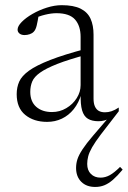

<svg xmlns="http://www.w3.org/2000/svg" viewBox="-20 -461 494 742"><path d="M439 -31 369.5 59Q347.5 88 336 108.2Q324.5 128.5 320.8 143.5Q317 158.5 317 172.5Q317 197 331.2 211.2Q345.5 225.5 368.5 225.5Q387 225.5 404.5 215.8Q422 206 444 184L454 194.5Q433.5 219 416.5 233.8Q399.5 248.5 383.2 255Q367 261.5 348 261.5Q314 261.5 294 241.5Q274 221.5 274 188Q274 171 279.2 154.5Q284.5 138 298.8 116.2Q313 94.5 339.5 63.5L403 -10.5L406.5 -5.5Q395 1.5 383.8 4.5Q372.5 7.5 360.5 7.5Q335.5 7.5 319.8 -2Q304 -11.5 297.2 -34.8Q290.5 -58 292 -97.5L295 -99.5Q284.5 -63.5 265 -39.2Q245.5 -15 219.2 -2.5Q193 10 162 10Q110.5 10 77.5 -17Q44.5 -44 44.5 -97Q44.5 -123.5 54.2 -145.5Q64 -167.5 92 -187.8Q120 -208 173.5 -229Q227 -250 314.5 -273L317.5 -250.5Q245 -231 201.2 -213.8Q157.5 -196.5 134.8 -180.2Q112 -164 104.5 -146Q97 -128 97 -106Q97 -68.5 120 -48.2Q143 -28 181 -28Q211 -28 236.2 -43Q261.5 -58 276.5 -81.8Q291.5 -105.5 291.5 -132V-318.5Q291.5 -361 270 -385.5Q248.5 -410 198 -410Q178.5 -410 154.5 -404.2Q130.5 -398.5 101 -385L129.5 -403Q126 -380.5 122 -363.2Q118 -346 110.5 -338.5Q104.5 -332 94.8 -328.8Q85 -325.5 75 -325.5Q62.5 -325.5 55.2 -331.5Q48 -337.5 48 -346.5Q48 -360 64 -376.2Q80 -392.5 105.5 -407.2Q131 -422 161 -431.5Q191 -441 218.5 -441Q264.5 -441 291.5 -427.5Q318.5 -414 330 -388.5Q341.5 -363 341.5 -327V-80Q341.5 -61 347 -49.2Q352.5 -37.5 362.2 -32.2Q372 -27 385.5 -27Q398.5 -27 411.2 -31.2Q424 -35.5 439 -45.5Z"/></svg>

Font: Newsreader 24pt Light
Style: Regular
Weight: 300
Designer: Hugues Gentile
Foundry: Production Type
Version: Version 1.003